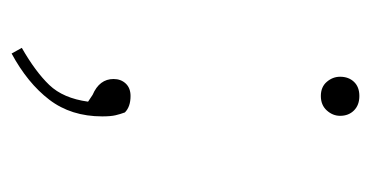

<svg xmlns="http://www.w3.org/2000/svg" viewBox="-178 -322 654 339"><g transform="rotate(90 149.5 -152.0)"><path d="M74 155 64 137Q106 113 129.5 88.5Q153 64 159 20L147 12Q119 0 119 -25Q119 -38 127 -46.5Q135 -55 149 -55Q168 -55 178 -45Q181 -37 183 -28.5Q185 -20 185 -5Q185 50 155.5 88.5Q126 127 74 155ZM149 -391Q133 -391 124 -401.5Q115 -412 115 -425Q115 -440 124 -449.5Q133 -459 149 -459Q165 -459 174.5 -449.5Q184 -440 184 -425Q184 -412 174.5 -401.5Q165 -391 149 -391Z"/></g></svg>

Font: Source Serif 4 SmText ExtraLight
Style: Regular
Weight: 200
Designer: Frank Grießhammer
Foundry: Adobe
Version: Version 4.005;hotconv 1.1.0;makeotfexe 2.6.0